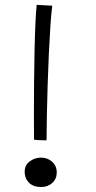

<svg xmlns="http://www.w3.org/2000/svg" viewBox="-20 -756 394 790"><path d="M171.5 -178.5Q164 -178.5 145.2 -179.2Q126.5 -180 120 -181.5Q119.5 -229.5 119.5 -291.5Q119.5 -353.5 120.2 -420Q121 -486.5 122.2 -548.8Q123.5 -611 125.8 -660.2Q128 -709.5 131 -736L195 -732.5Q191 -703 187.5 -651Q184 -599 181 -535.2Q178 -471.5 176 -405.2Q174 -339 172.8 -279.8Q171.5 -220.5 171.5 -178.5ZM149.5 13.5Q117 13.5 99.2 -4.2Q81.5 -22 81.5 -49Q81.5 -77 102.5 -92.2Q123.5 -107.5 148.5 -107.5Q175.5 -107.5 194.5 -90.5Q213.5 -73.5 213.5 -46.5Q213.5 -20 195 -3.2Q176.5 13.5 149.5 13.5Z"/></svg>

Font: Grandstander ExtraLight
Style: Regular
Weight: 200
Designer: Tyler Finck
Foundry: Etcetera Type Co
Version: Version 1.200; ttfautohint (v1.8.3)